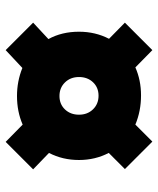

<svg xmlns="http://www.w3.org/2000/svg" viewBox="40 -689 558 678"><g transform="rotate(-90 319.0 -350.0)"><path d="M218 -151 158 -91 61 -188 118 -245Q93 -293 93 -350Q93 -408 118 -456L60 -512L157 -609L218 -549Q264 -569 319 -569Q371 -569 418 -550L481 -609L578 -512L520 -458Q546 -411 546 -350Q546 -292 521 -244L578 -188L481 -91L420 -151Q375 -131 321 -131Q266 -131 218 -151ZM320 -281Q349 -281 367.5 -300.5Q386 -320 386 -350Q386 -380 367 -399.5Q348 -419 319 -419Q290 -419 271.5 -399.5Q253 -380 253 -350Q253 -320 272 -300.5Q291 -281 320 -281Z"/></g></svg>

Font: Oak Sans Black
Style: Regular
Weight: 900
Designer: Erik Kennedy, Walven
Foundry: Erik Kennedy, Walven
Version: Version 1.000